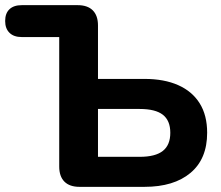

<svg xmlns="http://www.w3.org/2000/svg" viewBox="-23 -725 858 745"><path d="M285.5 0Q247.2 0 227 -20.2Q206.8 -40.5 206.8 -78.8V-581.2H61.5Q30.5 -581.2 13.8 -597.8Q-3 -614.2 -3 -643.5Q-3 -673.5 13.8 -689.2Q30.5 -705 61.5 -705H278.5Q316.8 -705 337 -684.8Q357.2 -664.5 357.2 -626.2V-418.8H537.8Q614.2 -418.8 668.5 -394.6Q722.8 -370.5 751.8 -324.1Q780.8 -277.8 780.8 -209.8Q780.8 -108.2 716.1 -54.1Q651.5 0 537.8 0ZM357.2 -116.5H519Q579.8 -116.5 608.8 -139.4Q637.8 -162.2 637.8 -209.8Q637.8 -257.2 608.8 -279.8Q579.8 -302.2 519 -302.2H357.2Z"/></svg>

Font: Nunito ExtraLight
Style: Regular
Weight: 200
Designer: Vernon Adams
Foundry: Vernon Adams
Version: Version 3.602;April 4, 2023;FontCreator 14.0.0.2856 64-bit